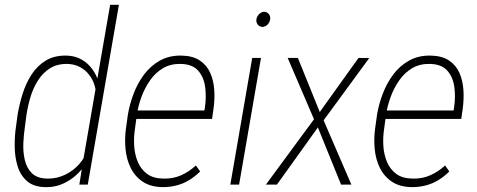

<svg xmlns="http://www.w3.org/2000/svg" viewBox="-20 -770 1991 801"><path d="M327.6 -104 439.5 -750H476.1L346.2 0H311ZM46.9 -242.7 53.2 -290Q60.1 -332.5 73.7 -376.7Q87.4 -420.9 110.8 -457.8Q134.3 -494.6 170.2 -516.8Q206.1 -539.1 257.8 -538.1Q293.5 -537.1 320.6 -521.5Q347.7 -505.9 365.5 -481Q383.3 -456.1 391.6 -426.3Q399.9 -396.5 398.4 -367.2L364.7 -147.5Q357.9 -117.7 339.8 -89.4Q321.8 -61 296.4 -38.3Q271 -15.6 239.5 -2.2Q208 11.2 172.9 10.7Q121.6 10.7 93 -14.2Q64.5 -39.1 53 -77.9Q41.5 -116.7 41.3 -160.9Q41 -205.1 46.9 -242.7ZM90.3 -290 84 -241.7Q79.1 -210 77.4 -173.1Q75.7 -136.2 83.5 -102.5Q91.3 -68.8 113.3 -47.1Q135.3 -25.4 178.7 -24.9Q216.8 -24.4 251.5 -41Q286.1 -57.6 311.3 -86.4Q336.4 -115.2 347.2 -150.9L380.9 -358.9Q382.3 -386.7 375 -412.1Q367.7 -437.5 351.8 -458Q335.9 -478.5 313.2 -490.5Q290.5 -502.4 261.2 -503.4Q217.8 -503.9 187.7 -484.6Q157.7 -465.3 137.7 -433.3Q117.7 -401.4 106.7 -363.8Q95.7 -326.2 90.3 -290Z M660.2 10.7Q608.9 10.3 575.9 -11.7Q543 -33.7 525.4 -69.3Q507.8 -105 503.7 -147.9Q499.5 -190.9 505.4 -233.4L513.7 -293Q521 -335.9 537.6 -379.6Q554.2 -423.3 581.3 -459.5Q608.4 -495.6 647.2 -517.3Q686 -539.1 737.3 -538.1Q784.7 -537.1 813.7 -517.6Q842.8 -498 856.9 -466.3Q871.1 -434.6 873.8 -395.3Q876.5 -356 870.6 -315.4L864.7 -273.9H534.2L540.5 -309.1H833L835 -323.2Q841.3 -365.2 835.9 -406.5Q830.6 -447.8 806.9 -474.9Q783.2 -502 734.9 -503.4Q691.9 -504.4 660.2 -485.6Q628.4 -466.8 606.2 -435.1Q584 -403.3 570.3 -366Q556.6 -328.6 551.3 -293L543 -232.4Q537.6 -197.8 539.8 -161.6Q542 -125.5 554.9 -94.5Q567.9 -63.5 593.8 -44.4Q619.6 -25.4 662.6 -24.9Q702.1 -23.9 735.6 -38.8Q769 -53.7 797.4 -79.6L814.9 -54.7Q793.9 -33.7 769.5 -18.8Q745.1 -3.9 717.5 3.4Q689.9 10.7 660.2 10.7Z M1068.8 -528.3 977.5 0H940.9L1032.2 -528.3ZM1049.8 -689.9Q1051.8 -701.7 1060.3 -710.4Q1068.8 -719.2 1081.5 -721.2Q1095.7 -719.7 1102.3 -710.4Q1108.9 -701.2 1106.9 -688Q1104.5 -676.3 1096.2 -667.5Q1087.9 -658.7 1074.7 -657.7Q1061.5 -658.7 1054.7 -668Q1047.9 -677.2 1049.8 -689.9Z M1222.7 -528.3 1314 -302.7 1475.6 -528.3 1520.5 -527.8 1330.1 -268.1 1445.8 0H1402.8L1306.2 -238.3L1135.3 0H1089.4L1290 -272.5L1180.2 -528.3Z M1699.7 10.7Q1648.4 10.3 1615.5 -11.7Q1582.5 -33.7 1564.9 -69.3Q1547.4 -105 1543.2 -147.9Q1539.1 -190.9 1544.9 -233.4L1553.2 -293Q1560.5 -335.9 1577.1 -379.6Q1593.8 -423.3 1620.8 -459.5Q1647.9 -495.6 1686.8 -517.3Q1725.6 -539.1 1776.9 -538.1Q1824.2 -537.1 1853.3 -517.6Q1882.3 -498 1896.5 -466.3Q1910.6 -434.6 1913.3 -395.3Q1916 -356 1910.2 -315.4L1904.3 -273.9H1573.7L1580.1 -309.1H1872.6L1874.5 -323.2Q1880.9 -365.2 1875.5 -406.5Q1870.1 -447.8 1846.4 -474.9Q1822.8 -502 1774.4 -503.4Q1731.4 -504.4 1699.7 -485.6Q1668 -466.8 1645.8 -435.1Q1623.5 -403.3 1609.9 -366Q1596.2 -328.6 1590.8 -293L1582.5 -232.4Q1577.1 -197.8 1579.3 -161.6Q1581.5 -125.5 1594.5 -94.5Q1607.4 -63.5 1633.3 -44.4Q1659.2 -25.4 1702.1 -24.9Q1741.7 -23.9 1775.1 -38.8Q1808.6 -53.7 1836.9 -79.6L1854.5 -54.7Q1833.5 -33.7 1809.1 -18.8Q1784.7 -3.9 1757.1 3.4Q1729.5 10.7 1699.7 10.7Z"/></svg>

Font: Roboto Condensed ExtraLight
Style: Italic
Weight: 250
Italic angle: -12°
Designer: Christian Robertson
Foundry: Google
Version: Version 3.008; 2023